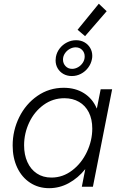

<svg xmlns="http://www.w3.org/2000/svg" viewBox="-20 -987 632 1015"><path d="M46.9 -217.8Q46.9 -296.9 81.5 -367.2Q116.2 -437.5 178 -480.2Q239.7 -522.9 316.9 -522.9Q378.4 -522.9 423.8 -494.4Q469.2 -465.8 491.2 -414.1H492.2L512.2 -515.1H572.8L471.2 0H412.6L430.7 -92.3H430.2Q392.6 -45.9 343.8 -19Q294.9 7.8 239.7 7.8Q183.1 7.8 139.2 -21Q95.2 -49.8 71 -101.1Q46.9 -152.3 46.9 -217.8ZM467.8 -307.1Q467.8 -356.9 449.5 -393.1Q431.2 -429.2 397.7 -448.5Q364.3 -467.8 320.3 -467.8Q259.3 -467.8 210.4 -432.4Q161.6 -397 134.5 -339.6Q107.4 -282.2 107.4 -218.8Q107.4 -168.9 124.8 -130.4Q142.1 -91.8 174.6 -70.1Q207 -48.3 252 -48.3Q312 -48.3 361.6 -86.2Q411.1 -124 439.5 -184.1Q467.8 -244.1 467.8 -307.1ZM273.9 -668Q273.9 -676.8 275.4 -685.5Q279.8 -710.4 295.4 -730.7Q311 -751 334 -762.7Q356.9 -774.4 382.3 -774.4Q407.2 -774.4 426.5 -763.4Q445.8 -752.4 456.8 -733.6Q467.8 -714.8 467.8 -691.9Q467.8 -681.6 465.8 -673.3Q460.9 -648.9 445.6 -628.7Q430.2 -608.4 407.7 -596.7Q385.3 -585 359.9 -585Q335 -585 315.4 -595.9Q295.9 -606.9 284.9 -625.7Q273.9 -644.5 273.9 -668ZM427.7 -688.5Q427.7 -709 414.3 -722.9Q400.9 -736.8 379.9 -736.8Q363.8 -736.8 348.1 -728Q332.5 -719.2 322.8 -704.3Q313 -689.5 313 -671.9Q313 -651.9 326.4 -637.5Q339.8 -623 361.3 -623Q377.4 -623 392.8 -631.8Q408.2 -640.6 418 -655.8Q427.7 -670.9 427.7 -688.5ZM390.1 -829.6 502.4 -967.3 543.9 -927.7 429.7 -795.9Z"/></svg>

Font: Reddit Sans Chocolate Light
Style: Italic
Weight: 300
Italic angle: -11.25°
Designer: Stephen Hutchings
Version: Version 1.013